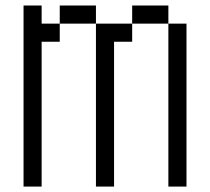

<svg xmlns="http://www.w3.org/2000/svg" viewBox="-20 -687 773 707"><path d="M600 0V-600H666.7V0ZM66.7 0V-666.7H133.3V-600H200V-533.3H133.3V0ZM600 -666.7V-600H466.7V-666.7ZM200 -600V-666.7H333.3V-600ZM333.3 0V-600H466.7V-533.3H400V0Z"/></svg>

Font: Galmuri14 Regular
Style: Regular
Weight: 400
Designer: Lee Minseo (quiple)
Version: Version 2.399;hotconv 1.1.1;makeotfexe 2.6.0 DEVELOPMENT